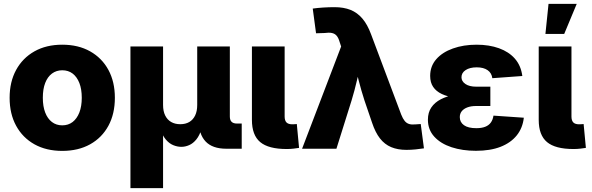

<svg xmlns="http://www.w3.org/2000/svg" viewBox="-20 -770 3063 994"><path d="M302.2 11.2Q219.7 11.2 158.4 -22.9Q97.2 -57.1 63.5 -118.9Q29.8 -180.7 29.8 -263.7Q29.8 -346.2 63.5 -408Q97.2 -469.7 158.4 -504.2Q219.7 -538.6 302.2 -538.6Q385.3 -538.6 446.5 -504.2Q507.8 -469.7 541.3 -408Q574.7 -346.2 574.7 -263.7Q574.7 -180.7 541.3 -118.9Q507.8 -57.1 446.5 -22.9Q385.3 11.2 302.2 11.2ZM302.2 -121.1Q333.5 -121.1 356 -138.4Q378.4 -155.8 390.9 -187.7Q403.3 -219.7 403.3 -263.7Q403.3 -308.6 390.9 -340.3Q378.4 -372.1 356 -389.2Q333.5 -406.2 302.2 -406.2Q272 -406.2 249 -389.2Q226.1 -372.1 213.9 -340.3Q201.7 -308.6 201.7 -263.7Q201.7 -219.7 213.9 -187.7Q226.1 -155.8 248.8 -138.4Q271.5 -121.1 302.2 -121.1Z M655.3 204.1V-529.3H824.2V-226.6Q824.2 -194.3 835.2 -172.1Q846.2 -149.9 866.2 -138.4Q886.2 -127 913.1 -127Q940.4 -127 960 -138.4Q979.5 -149.9 990.2 -172.1Q1001 -194.3 1001 -226.6V-529.3H1169.9V-166.5Q1169.9 -148.4 1179 -139.4Q1188 -130.4 1206.5 -130.4H1231.4V0H1151.9Q1079.6 0 1044.2 -37.8Q1008.8 -75.7 1008.8 -146.5V-195.8H1034.7Q1034.7 -141.1 1024.2 -105.2Q1013.7 -69.3 996.6 -48.3Q979.5 -27.3 959.2 -18.6Q939 -9.8 918.9 -9.8Q897.9 -9.8 876.7 -18.6Q855.5 -27.3 837.9 -48.3Q820.3 -69.3 809.6 -105.2Q798.8 -141.1 798.8 -195.8H824.2V204.1Z M1464.4 1.5Q1370.1 1.5 1327.1 -34.4Q1284.2 -70.3 1284.2 -149.4V-529.3H1453.6V-167Q1453.6 -146 1463.1 -136.2Q1472.7 -126.5 1493.2 -126.5Q1500.5 -126.5 1506.3 -127Q1512.2 -127.4 1516.6 -127.9L1528.3 -4.4Q1516.1 -2.4 1499.8 -0.5Q1483.4 1.5 1464.4 1.5Z M1543.9 0 1746.1 -529.3 1738.3 -552.7Q1732.4 -573.7 1723.1 -584.7Q1713.9 -595.7 1698.7 -599.1Q1683.6 -602.5 1660.2 -599.1L1616.2 -597.7L1599.1 -725.6Q1623 -729 1653.3 -731Q1683.6 -732.9 1712.4 -732.9Q1759.3 -732.9 1794.7 -718.8Q1830.1 -704.6 1856.2 -673.8Q1882.3 -643.1 1900.9 -592.8L2057.1 -176.8Q2065.4 -155.8 2075 -144Q2084.5 -132.3 2097.7 -128.2Q2110.8 -124 2130.4 -126L2158.2 -127.9L2174.8 -2Q2155.8 1 2132.1 3.4Q2108.4 5.9 2084 5.9Q2039.1 5.9 2005.1 -8.3Q1971.2 -22.5 1947 -53.5Q1922.9 -84.5 1906.2 -134.8L1866.7 -250.5Q1850.1 -301.8 1836.9 -353.5Q1823.7 -405.3 1810.5 -460.9H1853Q1839.8 -405.8 1827.9 -353.8Q1815.9 -301.8 1800.3 -250.5L1721.7 0Z M2443.8 10.7Q2374 10.7 2317.6 -7.8Q2261.2 -26.4 2228.3 -62.5Q2195.3 -98.6 2195.3 -150.4Q2195.3 -187.5 2212.9 -213.6Q2230.5 -239.7 2262.2 -256.1Q2293.9 -272.5 2336.2 -280Q2378.4 -287.6 2427.2 -287.6H2518.6V-221.2H2444.8Q2418.5 -221.2 2399.7 -214.1Q2380.9 -207 2370.6 -194.3Q2360.4 -181.6 2360.4 -163.6Q2360.4 -137.2 2382.1 -121.8Q2403.8 -106.4 2445.8 -106.4Q2473.6 -106.4 2492.2 -113.8Q2510.7 -121.1 2521.2 -135.7Q2531.7 -150.4 2534.7 -171.4L2691.9 -160.6Q2686 -107.4 2655.3 -69.1Q2624.5 -30.8 2571.5 -10Q2518.6 10.7 2443.8 10.7ZM2431.2 -257.3Q2379.9 -257.3 2338.4 -263.4Q2296.9 -269.5 2267.6 -283.2Q2238.3 -296.9 2222.7 -319.8Q2207 -342.8 2207 -377Q2207 -427.2 2238.5 -463.4Q2270 -499.5 2324.7 -519Q2379.4 -538.6 2447.3 -538.6Q2512.2 -538.6 2563.2 -520.3Q2614.3 -502 2645.8 -466.1Q2677.2 -430.2 2684.1 -376.5L2528.8 -365.2Q2525.4 -392.1 2504.4 -406.7Q2483.4 -421.4 2448.2 -421.4Q2412.1 -421.4 2390.6 -407.2Q2369.1 -393.1 2369.1 -370.1Q2369.1 -349.1 2389.4 -335.2Q2409.7 -321.3 2445.3 -321.3H2518.6V-257.3Z M2949.2 1.5Q2855 1.5 2812 -34.4Q2769 -70.3 2769 -149.4V-529.3H2938.5V-167Q2938.5 -146 2948 -136.2Q2957.5 -126.5 2978 -126.5Q2985.4 -126.5 2991.2 -127Q2997.1 -127.4 3001.5 -127.9L3013.2 -4.4Q3001 -2.4 2984.6 -0.5Q2968.3 1.5 2949.2 1.5ZM2803.7 -594.2 2819.8 -750H2965.8L2900.9 -594.2Z"/></svg>

Font: Inter 24pt ExtraBold
Style: Regular
Weight: 800
Designer: Rasmus Andersson
Foundry: rsms
Version: Version 4.001;git-66647c0bb